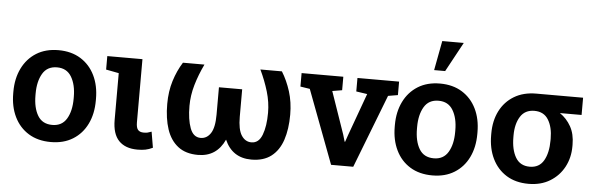

<svg xmlns="http://www.w3.org/2000/svg" viewBox="-50 -962 3553 1142"><g transform="rotate(5 1726.5 -390.5)"><path d="M281.2 10.3Q203.6 10.3 148.2 -23.9Q92.8 -58.1 63.2 -118.9Q33.7 -179.7 33.7 -258.8V-269Q33.7 -347.7 63.5 -408.4Q93.3 -469.2 148.4 -503.7Q203.6 -538.1 280.3 -538.1Q356.9 -538.1 412.4 -503.7Q467.8 -469.2 497.3 -408.7Q526.9 -348.1 526.9 -269V-258.8Q526.9 -179.2 497.3 -118.7Q467.8 -58.1 412.6 -23.9Q357.4 10.3 281.2 10.3ZM281.2 -91.8Q338.9 -91.8 366.7 -138.2Q394.5 -184.6 394.5 -258.8V-269Q394.5 -341.8 366.5 -388.7Q338.4 -435.5 280.3 -435.5Q221.7 -435.5 194.1 -388.7Q166.5 -341.8 166.5 -269V-258.8Q166.5 -184.1 194.1 -137.9Q221.7 -91.8 281.2 -91.8Z M798.8 10.3Q726.1 10.3 687.3 -30Q648.4 -70.3 648.4 -154.3V-433.1L571.8 -447.8V-528.3H781.7V-151.4Q781.7 -118.7 793 -106.2Q804.2 -93.8 826.7 -93.8Q840.3 -93.8 849.4 -95.7Q858.4 -97.7 873.5 -103.5L889.6 -8.8Q866.7 2.4 845.9 6.3Q825.2 10.3 798.8 10.3Z M1159.7 10.3Q1086.4 10.3 1040.5 -25.4Q994.6 -61 973.1 -125.2Q951.7 -189.5 951.7 -275.9Q951.7 -351.1 971.4 -414.3Q991.2 -477.5 1023.4 -528.3H1151.9Q1121.1 -464.4 1102.8 -401.4Q1084.5 -338.4 1084.5 -275.9Q1084.5 -195.3 1103.8 -143.6Q1123 -91.8 1167 -91.8Q1204.1 -91.8 1226.8 -126.5Q1249.5 -161.1 1249.5 -237.3V-401.4H1388.2V-237.3Q1388.2 -161.1 1410.6 -126.5Q1433.1 -91.8 1470.2 -91.8Q1514.2 -91.8 1533.9 -143.6Q1553.7 -195.3 1553.7 -275.9Q1553.7 -338.4 1534.9 -401.6Q1516.1 -464.8 1485.8 -528.3H1614.3Q1646 -477.5 1666 -414.1Q1686 -350.6 1686 -275.9Q1686 -189.5 1664.6 -125Q1643.1 -60.5 1597.2 -25.1Q1551.3 10.3 1478.5 10.3Q1364.7 10.3 1318.8 -94.7Q1271 10.3 1159.7 10.3Z M1954.1 0 1788.6 -439 1731.9 -447.8V-528.3H1981V-447.8L1922.9 -438L2010.3 -185.5L2022.5 -144H2025.4L2039.6 -185.5L2131.3 -438L2065.4 -447.8V-528.3H2314V-447.8L2255.9 -438L2086.4 0Z M2559.1 10.3Q2481.4 10.3 2426 -23.9Q2370.6 -58.1 2341.1 -118.9Q2311.5 -179.7 2311.5 -258.8V-269Q2311.5 -347.7 2341.3 -408.4Q2371.1 -469.2 2426.3 -503.7Q2481.4 -538.1 2558.1 -538.1Q2634.8 -538.1 2690.2 -503.7Q2745.6 -469.2 2775.1 -408.7Q2804.7 -348.1 2804.7 -269V-258.8Q2804.7 -179.2 2775.1 -118.7Q2745.6 -58.1 2690.4 -23.9Q2635.3 10.3 2559.1 10.3ZM2559.1 -91.8Q2616.7 -91.8 2644.5 -138.2Q2672.4 -184.6 2672.4 -258.8V-269Q2672.4 -341.8 2644.3 -388.7Q2616.2 -435.5 2558.1 -435.5Q2499.5 -435.5 2471.9 -388.7Q2444.3 -341.8 2444.3 -269V-258.8Q2444.3 -184.1 2471.9 -137.9Q2499.5 -91.8 2559.1 -91.8ZM2515.6 -614.7 2548.8 -791H2677.2L2581.5 -614.7Z M3133.3 10.3Q3056.2 10.3 3001.2 -23.9Q2946.3 -58.1 2916.7 -118.9Q2887.2 -179.7 2887.2 -258.8V-269Q2887.2 -345.2 2916.7 -403.6Q2946.3 -461.9 3001.5 -495.1Q3056.6 -528.3 3133.3 -528.3H3412.6V-425.3H3283.2Q3324.2 -397.5 3349.4 -352.8Q3374.5 -308.1 3374.5 -244.6V-234.4Q3374.5 -166.5 3345 -111.1Q3315.4 -55.7 3261.2 -22.7Q3207 10.3 3133.3 10.3ZM3131.8 -91.8Q3188.5 -91.8 3215.1 -137.9Q3241.7 -184.1 3241.7 -258.8V-269Q3241.7 -337.4 3214.8 -381.3Q3188 -425.3 3131.3 -425.3Q3074.7 -425.3 3047.4 -381.3Q3020 -337.4 3020 -269V-258.8Q3020 -184.1 3047.1 -137.9Q3074.2 -91.8 3131.8 -91.8Z"/></g></svg>

Font: Roboto Slab SemiBold
Style: Regular
Weight: 600
Designer: Google
Version: Version 2.001; ttfautohint (v1.8.3)